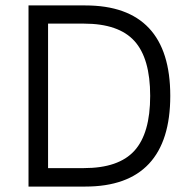

<svg xmlns="http://www.w3.org/2000/svg" viewBox="-20 -687 707 707"><path d="M85 0V-667H294Q450 -667 528.5 -583.5Q607 -500 607 -334Q607 -168 528.5 -84Q450 0 294 0ZM157 -68H289Q417 -68 475 -132Q533 -196 533 -334Q533 -472 475 -536Q417 -600 289 -600H157Z"/></svg>

Font: Maven Pro
Style: Regular
Weight: 400
Designer: Joe Prince
Foundry: Joe Prince
Version: Version 2.103